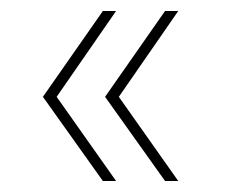

<svg xmlns="http://www.w3.org/2000/svg" viewBox="-20 -423 421 349"><path d="M191 -403 83 -247 191 -94H167L58 -247L167 -403ZM304 -403 196 -247 304 -94H280L171 -247L280 -403Z"/></svg>

Font: Montserrat-Arabic Thin
Style: Regular
Weight: 250
Designer: Mohamed Gaber
Foundry: Kief Type Foundry
Version: Version 5.008